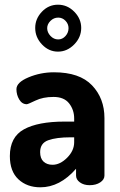

<svg xmlns="http://www.w3.org/2000/svg" viewBox="-20 -789 511 818"><path d="M22 -124Q22 -205 82 -238Q142 -271 255 -271H296V-284Q296 -321 274.5 -348.5Q253 -376 208 -376Q163 -376 131 -360.5Q99 -345 94 -345Q74 -345 62 -365Q50 -385 50 -409Q50 -438 101.5 -459.5Q153 -481 210 -481Q319 -481 372 -425.5Q425 -370 425 -286V-41Q425 -24 407 -12Q389 0 362 0Q337 0 320.5 -12Q304 -24 304 -41V-70Q235 9 152 9Q95 9 58.5 -25Q22 -59 22 -124ZM130 -670Q130 -709 158.5 -739Q187 -769 227 -769Q267 -769 296.5 -739Q326 -709 326 -670Q326 -630 296 -599.5Q266 -569 227 -569Q188 -569 159 -599.5Q130 -630 130 -670ZM151 -141Q151 -114 165.5 -100.5Q180 -87 204 -87Q236 -87 266 -117Q296 -147 296 -183V-204H281Q220 -204 185.5 -191.5Q151 -179 151 -141ZM181 -669Q181 -651 195 -636Q209 -621 228 -621Q246 -621 259 -635.5Q272 -650 272 -669Q272 -687 259 -700.5Q246 -714 228 -714Q209 -714 195 -700Q181 -686 181 -669Z"/></svg>

Font: Terminal Dosis
Style: Bold
Weight: 700
Designer: EdgarTolentino, PabloImpallari, IginoMarini
Foundry: EdgarTolentino, PabloImpallari, IginoMarini
Version: Version 1.006